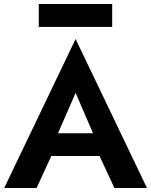

<svg xmlns="http://www.w3.org/2000/svg" viewBox="-20 -935 751 955"><path d="M173 -159H543L526 -272H190ZM356 -473 461 -230 459 -194 549 0H711L356 -741L1 0H162L254 -200L251 -232ZM173 -801H538V-915H173Z"/></svg>

Font: Jost SemiBold
Style: Regular
Weight: 600
Version: Version 3.710